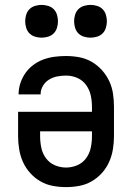

<svg xmlns="http://www.w3.org/2000/svg" viewBox="-20 -757 540 785"><path d="M250 8Q223 8 196 3Q169 -2 145.5 -15.5Q122 -29 103.5 -49.5Q85 -70 74 -94.5Q63 -119 58.5 -146Q54 -173 54 -200V-300H356V-320Q356 -344 351 -367Q346 -390 332 -409.5Q318 -429 296 -438.5Q274 -448 250 -448Q232 -448 214 -444.5Q196 -441 180.5 -431.5Q165 -422 155.5 -406Q146 -390 146 -371H56Q56 -395 63.5 -417.5Q71 -440 84.5 -459Q98 -478 117 -492Q136 -506 158 -514Q180 -522 203.5 -525Q227 -528 250 -528Q277 -528 304 -523Q331 -518 354.5 -504.5Q378 -491 396.5 -470.5Q415 -450 426.5 -425.5Q438 -401 442 -374Q446 -347 446 -320V-200Q446 -173 441.5 -146Q437 -119 426 -94.5Q415 -70 396.5 -49.5Q378 -29 354.5 -15.5Q331 -2 304 3Q277 8 250 8ZM250 -72Q274 -72 296 -81.5Q318 -91 332 -110Q346 -129 351 -152.5Q356 -176 356 -200V-220H144V-200Q144 -176 149 -152.5Q154 -129 168 -110Q182 -91 204 -81.5Q226 -72 250 -72ZM350 -603Q337 -603 323.5 -607Q310 -611 300.5 -620.5Q291 -630 287 -643.5Q283 -657 283 -670Q283 -683 287 -696.5Q291 -710 300.5 -719.5Q310 -729 323.5 -733Q337 -737 350 -737Q363 -737 376.5 -733Q390 -729 399.5 -719.5Q409 -710 413 -696.5Q417 -683 417 -670Q417 -657 413 -643.5Q409 -630 399.5 -620.5Q390 -611 376.5 -607Q363 -603 350 -603ZM150 -603Q137 -603 123.5 -607Q110 -611 100.5 -620.5Q91 -630 87 -643.5Q83 -657 83 -670Q83 -683 87 -696.5Q91 -710 100.5 -719.5Q110 -729 123.5 -733Q137 -737 150 -737Q163 -737 176.5 -733Q190 -729 199.5 -719.5Q209 -710 213 -696.5Q217 -683 217 -670Q217 -657 213 -643.5Q209 -630 199.5 -620.5Q190 -611 176.5 -607Q163 -603 150 -603Z"/></svg>

Font: Iosevka Medium
Style: Regular
Weight: 500
Monospace: yes
Designer: Belleve Invis
Foundry: Belleve Invis
Version: Version 32.5.0; ttfautohint (v1.8.4)